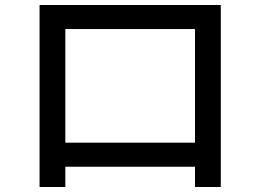

<svg xmlns="http://www.w3.org/2000/svg" viewBox="-20 -741 1040 767"><path d="M241 6H138V-721H862V6H759V-75H241ZM241 -625V-171H759V-625Z"/></svg>

Font: IBM Plex Sans JP Medm
Style: Regular
Weight: 500
Designer: Mike Abbink; Paul van der Laan; Pieter van Rosmalen; Wujin Sim; Yejin Wi; Jinhee Kim; Boomi Park; Yona Kim; Kichan Ma
Foundry: Sandoll Inc.
Version: Version 1.002